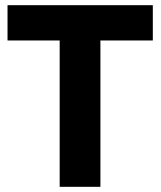

<svg xmlns="http://www.w3.org/2000/svg" viewBox="-20 -720 620 740"><path d="M210 0V-564H9V-700H569V-564H367V0Z"/></svg>

Font: Rethink Sans ExtraBold
Style: Regular
Weight: 800
Designer: The Rethink Sans project authors (Hans Thiessen). DM Sans designed by Colophon Foundry.
Foundry: Rethink Communications LLC
Version: Version 1.001